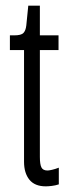

<svg xmlns="http://www.w3.org/2000/svg" viewBox="-20 -653 251 679"><path d="M142 6Q103 6 84 -17.5Q65 -41 65 -81V-476H15V-528H31Q55 -528 63 -536.5Q71 -545 73 -563L80 -633H121V-528H187V-476H121V-98Q121 -72 126.5 -61Q132 -50 148 -50Q153 -50 164 -52.5Q175 -55 188 -60V-1Q176 3 163 4.5Q150 6 142 6Z"/></svg>

Font: Bricolage Grotesque 72pt Condensed ExtraLight
Style: Regular
Weight: 250
Width: 3
Designer: Mathieu Triay
Foundry: Atelier Triay
Version: Version 1.001;gftools[0.9.33.dev8+g029e19f]